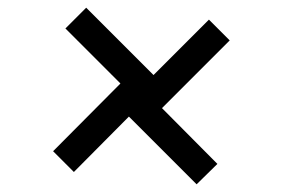

<svg xmlns="http://www.w3.org/2000/svg" viewBox="-20 -506 734 499"><path d="M491 -27 315 -203 172 -59 118 -113 293 -289 150 -432 204 -486 379 -311 523 -455 577 -401 401 -225 545 -80Z"/></svg>

Font: Archivo Expanded ExtraLight
Style: Regular
Weight: 250
Width: 7
Designer: Hector Gatti
Foundry: Omnibus-Type
Version: Version 2.001